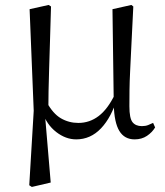

<svg xmlns="http://www.w3.org/2000/svg" viewBox="-20 -548 666 775"><path d="M98.1 199.8 116.1 -100.8 99.5 -510.9 176.5 -528 185.9 -521.8Q183.7 -440.4 181.7 -378.9Q179.7 -317.5 178.3 -269.3Q176.9 -221.2 176 -181.2Q175.1 -141.2 175.1 -101.7L161.7 -82.8L184.7 188.8L108.5 206.6ZM523.5 14.6Q482.5 14.6 461.8 -19.3Q441.1 -53.3 439.2 -125.3V-128.5L434 -510.9L510.3 -528L518.1 -521.8Q513.7 -435.6 510.7 -372.5Q507.7 -309.5 505.4 -263.6Q503.1 -217.8 502.7 -183.5Q502.3 -149.2 502.3 -119.2Q502.3 -70.5 515 -54.7Q527.7 -38.9 552.7 -38.9Q567.1 -38.9 577.8 -43.1Q588.4 -47.3 598 -52L606.1 -33.6Q594.2 -13.7 573.1 0.5Q552 14.6 523.5 14.6ZM287.6 14.6Q245.3 14.6 206.7 -15.3Q168.1 -45.3 150.7 -96.8H148.5L167.8 -136.8Q193.6 -89.2 225.8 -70.5Q258.1 -51.8 296.3 -51.8Q341.9 -51.8 378.6 -79.9Q415.3 -108 444 -167.6L456.6 -155.4H454.2Q430.3 -74.8 387.9 -30.1Q345.5 14.6 287.6 14.6Z"/></svg>

Font: Source Han Serif JP VF
Style: Regular
Weight: 250
Designer: Ryoko NISHIZUKA 西塚涼子 (kana & ideographs); Frank Grießhammer (Latin, Greek & Cyrillic); Wenlong ZHANG 张文龙 (bopomofo); San
Foundry: Adobe
Version: Version 2.001;hotconv 1.1.0;makeotfexe 2.6.0